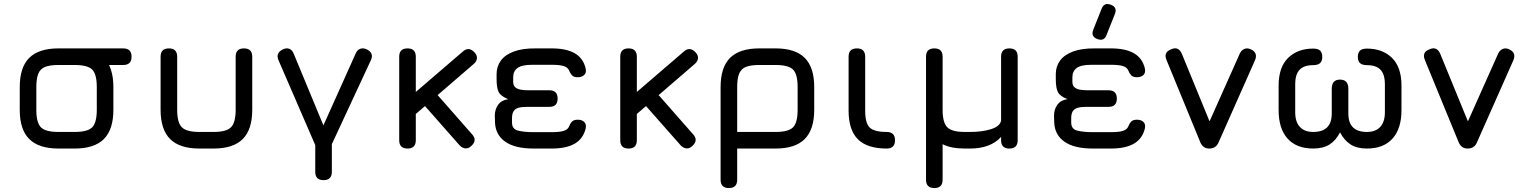

<svg xmlns="http://www.w3.org/2000/svg" viewBox="-20 -752 7721 972"><path d="M276 -423Q234 -423 234 -465Q234 -507 276 -507H604Q646 -507 646 -465Q646 -423 604 -423ZM276 0Q176.5 0 128.2 -48Q80 -96 80 -195V-311Q80 -411.5 128.2 -459.2Q176.5 -507 276 -507H358Q458 -507 506 -459Q554 -411 554 -311V-196Q554 -96.5 506 -48.2Q458 0 358 0ZM164 -195Q164 -130.5 187.5 -107.2Q211 -84 276 -84H358Q423.5 -84 446.8 -107.5Q470 -131 470 -196V-311Q470 -376.5 446.8 -399.8Q423.5 -423 358 -423H276Q232.5 -423 208.2 -413.2Q184 -403.5 174 -379.2Q164 -355 164 -311Z M793 -196V-465Q793 -507 835 -507Q877 -507 877 -465V-196Q877 -131 900.8 -107.5Q924.5 -84 989 -84H1061Q1125.5 -84 1149.2 -107.5Q1173 -131 1173 -196V-465Q1173 -507 1215 -507Q1257 -507 1257 -465V-196Q1257 -96.5 1209 -48.2Q1161 0 1061 0H989Q889.5 0 841.2 -48.2Q793 -96.5 793 -196Z M1618 160Q1576 160 1576 118V-87H1660V118Q1660 160 1618 160ZM1580 -8 1390 -447Q1374 -483.5 1412 -502Q1430 -510.5 1444.8 -504.8Q1459.5 -499 1467 -480L1636 -72H1597L1781 -482Q1788.5 -499.5 1803.8 -505Q1819 -510.5 1837 -502Q1875 -483.5 1857 -446L1645 10Z M2043 0Q2001 0 2001 -42V-465Q2001 -507 2043 -507Q2085 -507 2085 -465V-286.5L2323 -491Q2353.5 -518.5 2383 -486Q2396 -472 2394.5 -456.5Q2393 -441 2378 -428L2195.5 -270.5L2370 -72Q2397.5 -41.5 2366 -13Q2352 0.5 2336.2 -0.8Q2320.5 -2 2307 -16L2131.5 -215L2085 -175V-42Q2085 0 2043 0Z M2681 0Q2587.5 0 2538 -34.5Q2488.5 -69 2486 -132L2485 -164Q2484.5 -198 2502 -221.8Q2519.5 -245.5 2553 -250Q2515 -265 2504.5 -286Q2494 -307 2494 -351V-377Q2494 -416 2515.8 -445.5Q2537.5 -475 2581.2 -491.2Q2625 -507.5 2691 -507H2773Q2847.5 -507 2890.2 -482Q2933 -457 2945 -405Q2949.5 -384 2937.8 -372.5Q2926 -361 2904 -361Q2884.5 -361 2875.5 -371Q2866.5 -381 2859 -399Q2851.5 -412.5 2831.5 -418.2Q2811.5 -424 2773 -424H2674Q2621 -424 2599.5 -407.5Q2578 -391 2578 -361V-338Q2578 -320.5 2587.5 -311.2Q2597 -302 2614 -298.5Q2631 -295 2654 -295H2761Q2803 -295 2803 -253Q2803 -211 2761 -211H2646Q2620 -211 2603.8 -206Q2587.5 -201 2579.8 -188.5Q2572 -176 2572 -153V-132Q2572 -98.5 2602.5 -90.8Q2633 -83 2681 -83H2773Q2811.5 -83 2831.5 -88.8Q2851.5 -94.5 2859 -108Q2866.5 -127 2875.8 -136.5Q2885 -146 2905 -146Q2926 -146 2937.8 -134.5Q2949.5 -123 2945 -102Q2933 -50.5 2890.2 -25.2Q2847.5 0 2773 0Z M3162 0Q3120 0 3120 -42V-465Q3120 -507 3162 -507Q3204 -507 3204 -465V-286.5L3442 -491Q3472.5 -518.5 3502 -486Q3515 -472 3513.5 -456.5Q3512 -441 3497 -428L3314.5 -270.5L3489 -72Q3516.5 -41.5 3485 -13Q3471 0.5 3455.2 -0.8Q3439.5 -2 3426 -16L3250.5 -215L3204 -175V-42Q3204 0 3162 0Z M3628 158V-311Q3628 -411.5 3676.2 -459.2Q3724.5 -507 3824 -507H3906Q4006 -507 4054 -459Q4102 -411 4102 -311V-196Q4102 -96.5 4054 -48.2Q4006 0 3906 0H3712V158Q3712 200 3670 200Q3628 200 3628 158ZM3712 -84H3906Q3971.5 -84 3994.8 -107.5Q4018 -131 4018 -196V-311Q4018 -376.5 3994.8 -399.8Q3971.5 -423 3906 -423H3824Q3780.5 -423 3756.2 -413.2Q3732 -403.5 3722 -379.2Q3712 -355 3712 -311Z M4469 0Q4370 0 4323 -47Q4276 -94 4276 -192V-465Q4276 -507 4318 -507Q4360 -507 4360 -465V-192Q4360 -128.5 4383 -106.2Q4406 -84 4469 -84Q4488.5 -84 4499.8 -74Q4511 -64 4511 -42Q4511 0 4469 0Z M4668 158V-465Q4668 -507 4710 -507Q4752 -507 4752 -465V-196Q4752 -131 4775.8 -107.5Q4799.5 -84 4864 -84H4892Q4952 -84 4996.8 -98Q5041.5 -112 5048 -141V-465Q5048 -507 5090 -507Q5132 -507 5132 -465V-42Q5132 0 5090 0Q5048 0 5048 -42V-59Q5022 -30 4982.5 -15Q4943 0 4892 0H4864Q4794.5 0 4752 -22V158Q4752 200 4710 200Q4668 200 4668 158Z M5512 0Q5418.5 0 5369 -34.5Q5319.5 -69 5317 -132L5316 -164Q5315.5 -198 5333 -221.8Q5350.5 -245.5 5384 -250Q5346 -265 5335.5 -286Q5325 -307 5325 -351V-377Q5325 -416 5346.8 -445.5Q5368.5 -475 5412.2 -491.2Q5456 -507.5 5522 -507H5604Q5678.5 -507 5721.2 -482Q5764 -457 5776 -405Q5780.5 -384 5768.8 -372.5Q5757 -361 5735 -361Q5715.5 -361 5706.5 -371Q5697.5 -381 5690 -399Q5682.5 -412.5 5662.5 -418.2Q5642.5 -424 5604 -424H5505Q5452 -424 5430.5 -407.5Q5409 -391 5409 -361V-338Q5409 -320.5 5418.5 -311.2Q5428 -302 5445 -298.5Q5462 -295 5485 -295H5592Q5634 -295 5634 -253Q5634 -211 5592 -211H5477Q5451 -211 5434.8 -206Q5418.5 -201 5410.8 -188.5Q5403 -176 5403 -153V-132Q5403 -98.5 5433.5 -90.8Q5464 -83 5512 -83H5604Q5642.5 -83 5662.5 -88.8Q5682.5 -94.5 5690 -108Q5697.5 -127 5706.8 -136.5Q5716 -146 5736 -146Q5757 -146 5768.8 -134.5Q5780.5 -123 5776 -102Q5764 -50.5 5721.2 -25.2Q5678.5 0 5604 0ZM5534.4 -554.6Q5569.7 -541.4 5581.6 -574.2L5623.9 -680.4Q5637.7 -715.4 5604.3 -727.7Q5570.4 -741.4 5557 -708.1L5514.8 -601.9Q5501.1 -568 5534.4 -554.6Z M6149 -31Q6142.5 -15.5 6130.8 -7.8Q6119 0 6101 0Q6069.5 0 6056 -33L5886 -447Q5868.5 -487 5908 -502Q5945.5 -519.5 5963 -480L6122 -92H6083L6257 -482Q6265.5 -498.5 6280.2 -504.5Q6295 -510.5 6313 -502Q6350 -484.5 6333 -446Z M6453 -195V-318Q6453 -412 6501.2 -459Q6549.5 -506 6628 -506Q6653 -506 6663.5 -495.5Q6674 -485 6674 -464Q6674 -443 6663 -432.5Q6652 -422 6625 -422Q6597.5 -422 6577.8 -412.5Q6558 -403 6547.5 -381.8Q6537 -360.5 6537 -325V-184Q6537 -134.5 6560.8 -109.2Q6584.5 -84 6628 -84Q6722 -84 6722 -177V-303Q6722 -349 6764 -349Q6806 -349 6806 -303V-177Q6806 -84 6900 -84Q6943.5 -84 6967.2 -109.2Q6991 -134.5 6991 -184V-325Q6991 -360.5 6980.5 -381.8Q6970 -403 6950.2 -412.5Q6930.5 -422 6903 -422Q6876 -422 6865 -432.5Q6854 -443 6854 -464Q6854 -485 6864.8 -495.5Q6875.5 -506 6900 -506Q6979 -506 7027 -459Q7075 -412 7075 -318V-195Q7075 -100.5 7029.5 -50.2Q6984 0 6900 0Q6848.5 0 6816.5 -21.2Q6784.5 -42.5 6764 -82Q6743 -41 6710.8 -20.5Q6678.5 0 6628 0Q6544 0 6498.5 -50.2Q6453 -100.5 6453 -195Z M7457 -31Q7450.5 -15.5 7438.8 -7.8Q7427 0 7409 0Q7377.5 0 7364 -33L7194 -447Q7176.5 -487 7216 -502Q7253.5 -519.5 7271 -480L7430 -92H7391L7565 -482Q7573.5 -498.5 7588.2 -504.5Q7603 -510.5 7621 -502Q7658 -484.5 7641 -446Z"/></svg>

Font: Jura Light
Style: Bold
Weight: 700
Version: Version 5.104